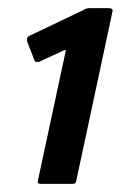

<svg xmlns="http://www.w3.org/2000/svg" viewBox="-20 -711 296 471"><path d="M79 -260Q71 -260 73 -268L141 -585Q142 -590 138 -588L75 -559Q72 -559 69.5 -559Q67 -559 65 -562L47 -608Q44 -619 52 -623L184 -686Q189 -689 192 -690Q195 -691 200 -691H247Q251 -691 254 -689.5Q257 -688 256 -683L167 -267Q166 -263 164.5 -261.5Q163 -260 157 -260Z"/></svg>

Font: Glory SemiBold
Style: Italic
Weight: 600
Italic angle: -12°
Designer: Robert Leuschke
Foundry: Robert Leuschke
Version: Version 1.011